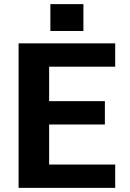

<svg xmlns="http://www.w3.org/2000/svg" viewBox="-20 -910 628 930"><path d="M70 -700H218V0H70ZM138 -113H538V0H138ZM138 -420H488V-307H138ZM138 -700H538V-587H138ZM224 -890H384V-760H224Z"/></svg>

Font: Uncut Sans VF
Style: Regular
Weight: 400
Designer: Kasper Nordkvist
Foundry: Uncut Type
Version: Version 1.100;FEAKit 1.0